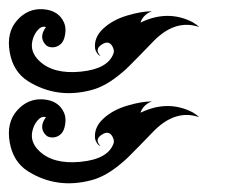

<svg xmlns="http://www.w3.org/2000/svg" viewBox="-22 -420 522 426"><path d="M120 -170Q125 -159 122.5 -143.5Q120 -128 112 -121.5Q104 -115 94.5 -115Q85 -115 80 -120Q63 -137 80 -160Q70 -163 61.5 -153Q53 -143 50 -130Q44 -105 65 -85Q96 -55 157 -61Q218 -67 230 -102Q232 -108 228 -116Q220 -132 203.5 -121Q187 -110 201 -96Q197 -97 193.5 -102Q190 -107 189 -112Q186 -137 207 -156.5Q228 -176 260 -185.5Q292 -195 315 -195Q304 -191 297.5 -183.5Q291 -176 290 -170Q350 -199 405 -171Q415 -165 420 -160Q368 -178 320 -130Q314 -124 287 -96Q260 -68 250 -60Q213 -28 180 -20Q104 0 40 -40Q7 -61 -0.5 -104.5Q-8 -148 16 -175Q40 -202 74 -199.5Q108 -197 120 -170ZM120 -370Q125 -359 122.5 -343.5Q120 -328 112 -321.5Q104 -315 94.5 -315Q85 -315 80 -320Q63 -337 80 -360Q70 -363 61.5 -353Q53 -343 50 -330Q44 -305 65 -285Q96 -255 157 -261Q218 -267 230 -302Q232 -308 228 -316Q220 -332 203.5 -321Q187 -310 201 -296Q197 -297 193.5 -302Q190 -307 189 -312Q186 -337 207 -356.5Q228 -376 260 -385.5Q292 -395 315 -395Q304 -391 297.5 -383.5Q291 -376 290 -370Q350 -399 405 -371Q415 -365 420 -360Q368 -378 320 -330Q314 -324 287 -296Q260 -268 250 -260Q213 -228 180 -220Q104 -200 40 -240Q7 -261 -0.5 -304.5Q-8 -348 16 -375Q40 -402 74 -399.5Q108 -397 120 -370Z"/></svg>

Font: SOV_mook
Style: Book
Weight: 400
Version: Version 1.00